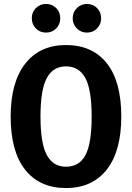

<svg xmlns="http://www.w3.org/2000/svg" viewBox="-20 -936 669 972"><path d="M594 -346Q594 -171 520.5 -77.5Q447 16 314 16Q181 16 107.5 -76.5Q34 -169 34 -346Q34 -520 108 -614Q182 -708 314 -708Q447 -708 520.5 -616Q594 -524 594 -346ZM185 -346Q185 -210 217 -151Q249 -92 314 -92Q381 -92 412.5 -150.5Q444 -209 444 -346Q444 -482 412 -541Q380 -600 314 -600Q249 -600 217 -541Q185 -482 185 -346ZM285 -844Q285 -813 264.5 -792Q244 -771 213 -771Q182 -771 161.5 -792Q141 -813 141 -844Q141 -874 161.5 -895Q182 -916 213 -916Q244 -916 264.5 -895Q285 -874 285 -844ZM492 -844Q492 -813 471.5 -792Q451 -771 420 -771Q390 -771 369 -792Q348 -813 348 -844Q348 -874 369 -895Q390 -916 420 -916Q451 -916 471.5 -895Q492 -874 492 -844Z"/></svg>

Font: Fira Sans Condensed SemiBold
Style: Regular
Weight: 600
Width: 3
Designer: bBox Type GmbH & Carrois Corporate GbR & Edenspiekermann AG
Foundry: bBox Type GmbH & Carrois Corporate GbR & Edenspiekermann AG
Version: Version 4.301